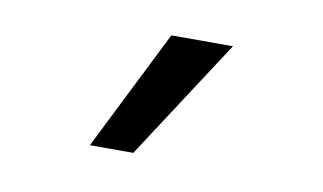

<svg xmlns="http://www.w3.org/2000/svg" viewBox="-41 -787 682 405"><g transform="rotate(10 300.0 -585.0)"><path d="M169 -456 298 -714H430L262 -456Z"/></g></svg>

Font: Noto Sans Mono
Style: Bold
Weight: 700
Designer: Monotype Design Team
Foundry: Monotype Imaging Inc.
Version: Version 2.014